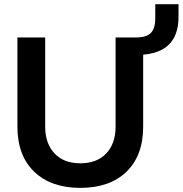

<svg xmlns="http://www.w3.org/2000/svg" viewBox="-20 -897 888 933"><path d="M370.2 16Q228.1 16 146.3 -62.5Q64.6 -141 64.6 -282V-715H199.6V-282Q199.6 -199.7 244.9 -151.6Q290.1 -103.5 370.3 -103.5Q451.2 -103.5 496.5 -151.6Q541.7 -199.7 541.7 -282V-715H643Q691.2 -715 712.9 -736.9Q734.5 -758.9 734.5 -806.7V-876.6H847.5V-815.1Q847.5 -720.9 794.9 -674.9Q742.2 -628.9 638.1 -630L675.7 -676.2V-282Q675.7 -141 594.5 -62.5Q513.3 16 370.2 16Z"/></svg>

Font: Wix Madefor Display
Style: Regular
Weight: 400
Designer: Dalton Maag Ltd
Foundry: Dalton Maag Ltd
Version: Version 3.100